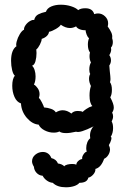

<svg xmlns="http://www.w3.org/2000/svg" viewBox="-20 -579 543 815"><path d="M348 65Q346 57 346 50Q346 37 350.5 25.5Q355 14 363 8Q362 4 362 -3Q362 -16 367 -27.5Q372 -39 378 -43Q318 -13 303 -20Q277 -14 261 -14Q240 -14 232 -21Q223 -16 208 -16Q188 -16 169.5 -25.5Q151 -35 144 -50Q117 -52 94 -78.5Q71 -105 69 -140Q51 -146 41.5 -167.5Q32 -189 32 -215Q32 -244 43 -258Q36 -263 31.5 -281.5Q27 -300 27 -321Q27 -367 50 -383Q47 -388 51 -403.5Q55 -419 64 -434Q73 -449 82 -453Q81 -462 89 -473Q97 -484 108 -490Q119 -496 125 -494Q129 -511 142.5 -518Q156 -525 175 -529Q180 -544 197.5 -551.5Q215 -559 238 -559Q261 -559 281.5 -552.5Q302 -546 312 -536Q322 -544 342 -544Q373 -544 380 -519Q388 -522 396 -522Q413 -522 426 -509.5Q439 -497 439 -480Q439 -471 437 -467Q447 -453 452.5 -441Q458 -429 456 -417Q459 -408 459 -401Q459 -385 451 -377Q452 -374 452 -369Q452 -358 444 -345Q451 -335 451 -323Q451 -311 444 -301Q446 -283 446 -277Q449 -252 449 -243Q449 -238 447 -230Q455 -219 455 -198Q455 -177 448 -166Q463 -138 463 -123Q463 -111 456 -101Q460 -94 460 -85Q460 -75 454 -63Q460 -54 460 -35Q460 -14 450 2Q455 3 452 14.5Q449 26 442 37Q447 47 447 55Q447 67 440 78.5Q433 90 422 95Q409 132 385 138Q386 150 376 161.5Q366 173 355 175Q350 197 317 197Q310 206 294.5 211Q279 216 260 216Q223 216 204 197Q191 196 179 187.5Q167 179 161 167Q146 166 135.5 155Q125 144 124 129Q116 116 116 106Q116 89 130 77.5Q144 66 162 66Q174 66 183.5 72.5Q193 79 198 92Q219 97 226 115Q243 117 253 127Q256 122 266 119.5Q276 117 287 117Q298 117 304 120Q304 112 312 104.5Q320 97 329 96Q327 88 334 77Q341 66 348 65ZM310 -108Q325 -108 331 -104Q334 -108 346.5 -116.5Q359 -125 372 -129Q360 -141 360 -174Q360 -196 366 -214Q358 -230 358 -244Q358 -257 363 -265Q359 -272 359 -284Q359 -301 366 -314Q360 -325 360 -341Q360 -348 362 -356Q353 -368 353 -390Q353 -405 358 -417Q352 -421 348 -431.5Q344 -442 343 -451Q331 -450 319 -454.5Q307 -459 303 -467Q290 -460 277 -460Q258 -460 238 -474Q234 -466 217 -456Q200 -446 188 -444Q187 -434 178.5 -426Q170 -418 157 -414Q157 -405 149.5 -390Q142 -375 134 -369L135 -354Q135 -335 130.5 -319Q126 -303 116 -300Q123 -294 127 -281.5Q131 -269 131 -255Q131 -233 124 -220Q132 -216 140 -204.5Q148 -193 148 -179Q148 -172 145 -163Q150 -160 158 -144Q166 -128 167 -123Q182 -122 196.5 -117Q211 -112 217 -102Q232 -111 246 -111Q265 -111 283 -97Q292 -108 310 -108Z"/></svg>

Font: Pangolin
Style: Regular
Weight: 400
Designer: Kevin Burke
Foundry: Google, Inc.
Version: Version 1.101